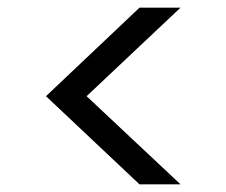

<svg xmlns="http://www.w3.org/2000/svg" viewBox="-20 -521 590 501"><path d="M451 -40H344L100 -270L344 -501H451L206 -270Z"/></svg>

Font: DVN - DM Sans
Style: Regular
Weight: 400
Designer: Colophon Foundry, Jonny Pinhorn
Foundry: Colophon Foundry
Version: Version 4.004;gftools[0.9.30]